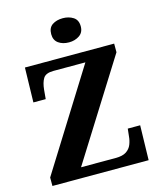

<svg xmlns="http://www.w3.org/2000/svg" viewBox="-134 -1032 945 1128"><g transform="rotate(-15 338.5 -468.0)"><path d="M42.8 0V-51.4L417.8 -651.4H223.8Q176.4 -651.4 161.1 -626.3Q145.8 -601.2 141.8 -558.6L136.8 -503H61.8L66.8 -714H609.6V-661.6L233.6 -62.6H444.4Q487 -62.6 509.4 -77.6Q531.8 -92.6 541.2 -116.2Q550.6 -139.8 552.6 -165.2L557.6 -211H633L628 0ZM356.2 -789.6Q318 -789.6 292.3 -807.9Q266.6 -826.2 266.6 -863Q266.6 -902 292.3 -919.2Q318 -936.4 356.2 -936.4Q392.4 -936.4 419.4 -919.2Q446.4 -902 446.4 -863Q446.4 -826.2 419.4 -807.9Q392.4 -789.6 356.2 -789.6Z"/></g></svg>

Font: Noto Serif Hentaigana ExtraLight
Style: Regular
Weight: 200
Designer: Kazuhiro Yamada
Foundry: nipponia
Version: Version 1.000